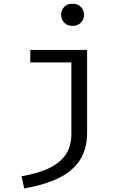

<svg xmlns="http://www.w3.org/2000/svg" viewBox="-20 -813 655 1050"><path d="M375.9 -792.8Q404.6 -792.8 422.1 -775.4Q439.5 -757.9 439.5 -732.8Q439.5 -706.7 422.1 -689Q404.6 -671.3 375.9 -671.3Q348.2 -671.3 331.3 -689Q314.4 -706.7 314.4 -732.8Q314.4 -757.9 331.3 -775.4Q348.2 -792.8 375.9 -792.8ZM456.4 -540V-86.7Q456.4 3.6 415.6 64.6Q374.9 125.6 297.9 162.3Q221 199 112.3 217.4L97.9 150.8Q177.9 137.4 239.5 110.8Q301 84.1 335.6 37.9Q370.3 -8.2 370.3 -81V-471.8H145.6V-540Z"/></svg>

Font: FiraCode Nerd Font
Style: Regular
Weight: 400
Designer: Carrois Corporate, Edenspiekermann AG, Nikita Prokopov
Foundry: Carrois Corporate, Edenspiekermann AG, Nikita Prokopov
Version: Version 6.002;Nerd Fonts 2.2.2